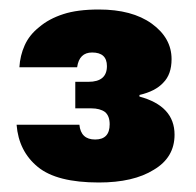

<svg xmlns="http://www.w3.org/2000/svg" viewBox="-20 -734 414 406"><path d="M21 -591.8Q22.5 -616.7 32.2 -638.2Q42 -660.2 63 -676.8Q83.5 -694.3 113.8 -704.1Q143.6 -713.9 189 -713.9Q259.3 -713.9 300.8 -684.1Q342.8 -653.8 342.8 -608.9Q342.8 -576.7 325.2 -559.1Q308.6 -541 274.9 -533.2V-529.8Q349.1 -509.8 349.1 -449.2Q349.1 -400.9 305.2 -375Q262.2 -348.1 189 -348.1Q100.1 -348.1 60.1 -380.9Q19.5 -414.1 15.1 -470.2H147.9Q150.9 -439 181.2 -439Q211.9 -439 211.9 -471.2Q211.9 -488.8 202.1 -497.1Q191.4 -504.9 172.9 -504.9H139.2V-561H167Q206.1 -561 206.1 -594.2Q206.1 -623 174.8 -623Q147.5 -623 143.1 -591.8Z"/></svg>

Font: PoppinsZ
Style: Bold
Weight: 700
Designer: Ninad Kale (Devanagari), Jonny Pinhorn (Latin)
Foundry: Indian Type Foundry
Version: Version 3.002;FEAKit 1.0